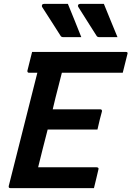

<svg xmlns="http://www.w3.org/2000/svg" viewBox="-20 -967 676 987"><path d="M329 -947Q348 -901 364 -861Q380 -821 398 -776H306Q296 -776 292 -782Q268 -820 253.5 -842.5Q239 -865 226.5 -884.5Q214 -904 196 -932Q194 -937 196.5 -942Q199 -947 206 -947ZM514 -947Q533 -901 549 -861Q565 -821 584 -776H491Q481 -776 477 -782Q453 -820 438.5 -842.5Q424 -865 412 -884.5Q400 -904 382 -932Q379 -937 382 -942Q385 -947 392 -947ZM33 0Q23 0 25 -11Q61 -156 98.5 -302Q136 -448 172 -593H129Q124 -593 122 -596.5Q120 -600 121 -604Q128 -630 133 -652Q138 -674 145 -700H627Q639 -700 635 -689Q628 -663 623 -641Q618 -619 611 -593H298Q294 -576 289.5 -559.5Q285 -543 281 -526Q273 -496 265.5 -465.5Q258 -435 251 -405H496Q501 -405 503 -401.5Q505 -398 504 -394Q500 -381 493 -352.5Q486 -324 481 -301H225Q212 -252 200 -203.5Q188 -155 176 -107H477Q482 -107 485 -104Q488 -101 486 -96Q483 -81 476 -53.5Q469 -26 463 0Z"/></svg>

Font: Recursive Mn Lnr St SmB
Style: Italic
Weight: 600
Italic angle: -15°
Monospace: yes
Version: Version 1.079;hotconv 1.0.112;makeotfexe 2.5.65598; ttfautoh